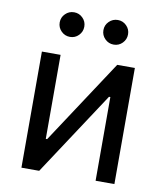

<svg xmlns="http://www.w3.org/2000/svg" viewBox="-84 -820 759 889"><g transform="rotate(10 295.5 -375.5)"><path d="M514.2 0H425.8V-393.6H419.4L160.6 0H77.1V-545.9H165V-150.9H171.4L431.2 -545.9H514.2ZM398.4 -635.3Q374.5 -635.3 357.4 -652.3Q340.3 -669.4 340.3 -693.4Q340.3 -717.3 357.4 -734.1Q374.5 -751 398.4 -751Q422.4 -751 439.2 -734.1Q456.1 -717.3 456.1 -693.4Q456.1 -669.4 439.2 -652.3Q422.4 -635.3 398.4 -635.3ZM192.9 -635.3Q168.9 -635.3 151.9 -652.3Q134.8 -669.4 134.8 -693.4Q134.8 -717.3 151.9 -734.1Q168.9 -751 192.9 -751Q216.8 -751 233.6 -734.1Q250.5 -717.3 250.5 -693.4Q250.5 -669.4 233.6 -652.3Q216.8 -635.3 192.9 -635.3Z"/></g></svg>

Font: Inter Variable LoSnoCo
Style: Regular
Weight: 400
Designer: Rasmus Andersson
Foundry: rsms
Version: Version 4.000;git-a52131595; featfreeze: case,dlig,ss01,ss02